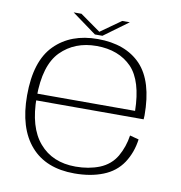

<svg xmlns="http://www.w3.org/2000/svg" viewBox="-79 -766 797 845"><g transform="rotate(10 319.5 -344.0)"><path d="M308 4.5V-26Q204.5 -26 146 -94.5Q87 -162.5 87 -297.5Q87 -440.5 149 -503Q211 -565 308 -565Q407.5 -565 466 -505Q521.5 -446.5 524 -313H79.5V-283H567.5Q568.5 -292 568.5 -300.5Q568.5 -453 501 -524.5Q432.5 -596 308 -596Q187.5 -596 116 -524Q44 -452 44 -298Q44 -151.5 113 -73Q181 4.5 308 4.5ZM308 -26V4.5Q381 4.5 436 -17.5Q491 -39 522.5 -86Q553 -132.5 561 -192L521 -202.5Q513.5 -151 488.5 -107.5Q463 -64.5 415 -45Q367 -26 308 -26ZM291.5 -613.5H325L433.5 -693H399.5L308.5 -628.5L217.5 -693H182.5Z"/></g></svg>

Font: Anybody SemiExpanded ExtraLight
Style: Regular
Weight: 250
Width: 6
Version: Version 1.113;gftools[0.9.25]